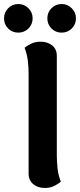

<svg xmlns="http://www.w3.org/2000/svg" viewBox="-59 -918 397 953"><path d="M163 15Q129 15 106 -4Q83 -23 83 -56V-551Q83 -580 79.5 -613.5Q76 -647 63 -681Q72 -689 93 -700Q114 -711 143 -711Q177 -711 200 -692.5Q223 -674 223 -641V-146Q223 -118 226.5 -83.5Q230 -49 243 -16Q234 -8 213 3.5Q192 15 163 15ZM32 -756Q2 -756 -18.5 -776.5Q-39 -797 -39 -827Q-39 -856.2 -18.5 -877.1Q2 -898 32 -898Q61.2 -898 82.1 -877.1Q103 -856.2 103 -827Q103 -797 82.1 -776.5Q61.2 -756 32 -756ZM247 -756Q217 -756 196.5 -776.5Q176 -797 176 -827Q176 -856.2 196.5 -877.1Q217 -898 247 -898Q276.2 -898 297.1 -877.1Q318 -856.2 318 -827Q318 -797 297.1 -776.5Q276.2 -756 247 -756Z"/></svg>

Font: Arima Thin
Style: Regular
Weight: 100
Designer: Joana Correia and Natanael Gama
Foundry: NDISCOVER
Version: Version 1.101;gftools[0.9.23]